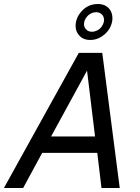

<svg xmlns="http://www.w3.org/2000/svg" viewBox="-67 -940 699 960"><path d="M531.7 0H440.4L419.4 -175.8H144L48.8 0H-47.4L327.1 -675.8H444.3ZM408.2 -257.8 368.2 -586.9 188.5 -257.8ZM384.3 -740.2Q346.2 -740.2 326.2 -766.1Q311 -784.7 311 -810.1Q311 -851.6 342.8 -885.7Q374.5 -919.9 422.4 -919.9Q460.4 -919.9 481 -894Q495.1 -875.5 495.1 -848.6Q495.1 -839.4 493.2 -830.1Q484.9 -792 453.4 -766.1Q421.9 -740.2 384.3 -740.2ZM392.6 -781.2Q402.3 -781.2 412.6 -785.2Q433.1 -792.5 444.3 -811.5Q453.1 -826.2 453.1 -839.8Q453.1 -855 445.3 -864.7Q434.1 -878.9 413.6 -878.9Q403.8 -878.9 394 -875.5Q374 -867.7 362.3 -849.1Q353 -834.5 353 -819.3Q353 -805.7 361.3 -795.4Q372.6 -781.2 392.6 -781.2Z"/></svg>

Font: Cadman
Style: Italic
Weight: 400
Italic angle: -12°
Designer: Paul James MIller
Foundry: High-Logic / Made with FontCreator
Version: Version 2.114;March 28, 2021;FontCreator 13.0.0.2683 64-bit